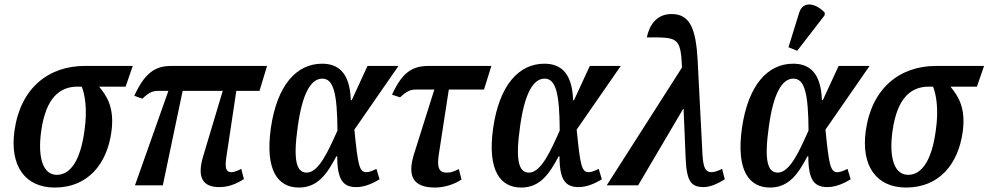

<svg xmlns="http://www.w3.org/2000/svg" viewBox="-20 -832 4438 862"><path d="M226 10C375 10 460 -96 480 -239C495 -346 461 -400 425 -443H544L576 -536H361C199 -536 72 -438 45 -245C23 -88 92 10 226 10ZM235 -47C174 -47 148 -122 165 -244C186 -393 248 -443 328 -443H347C360 -411 374 -344 359 -244C342 -119 300 -47 235 -47Z M586 0H711L800 -424H980L892 -130C864 -37 889 8 964 8C1001 8 1036 -3 1075 -28L1063 -74C1044 -63 1028 -59 1018 -59C993 -59 989 -81 997 -132L1041 -424H1145L1179 -536H748C673 -536 628 -500 583 -402L619 -389C649 -417 665 -424 691 -424H736Z M1322 10C1409 10 1450 -55 1490 -130H1494C1494 -23 1521 8 1580 8C1619 8 1658 -11 1684 -27L1670 -74C1655 -66 1638 -59 1625 -59C1593 -59 1587 -90 1571 -250L1769 -536H1630L1559 -382H1555C1551 -513 1492 -546 1426 -546C1312 -546 1224 -451 1196 -257C1169 -65 1229 10 1322 10ZM1357 -57C1311 -57 1295 -111 1317 -265C1337 -410 1375 -479 1427 -479C1478 -479 1494 -411 1495 -246C1456 -159 1412 -57 1357 -57Z M1933 10C1979 10 2024 -7 2052 -26L2040 -73C2019 -62 2005 -57 1986 -57C1948 -57 1942 -83 1950 -138L1995 -430H2153L2186 -536H1904C1829 -536 1785 -505 1740 -407L1776 -395C1807 -423 1822 -430 1849 -430H1930L1838 -138C1810 -46 1830 10 1933 10Z M2320 10C2407 10 2448 -55 2488 -130H2492C2492 -23 2519 8 2578 8C2617 8 2656 -11 2682 -27L2668 -74C2653 -66 2636 -59 2623 -59C2591 -59 2585 -90 2569 -250L2767 -536H2628L2557 -382H2553C2549 -513 2490 -546 2424 -546C2310 -546 2222 -451 2194 -257C2167 -65 2227 10 2320 10ZM2355 -57C2309 -57 2293 -111 2315 -265C2335 -410 2373 -479 2425 -479C2476 -479 2492 -411 2493 -246C2454 -159 2410 -57 2355 -57Z M2704 0H2845L3047 -343H3049L3058 -128C3062 -19 3081 8 3140 8C3170 8 3205 -9 3234 -27L3222 -74C3205 -65 3187 -59 3174 -59C3147 -59 3138 -79 3134 -135L3112 -564C3104 -703 3078 -769 2995 -769C2921 -769 2893 -709 2884 -664C3020 -664 3036 -669 3042 -529Z M3559 -604 3682 -763 3683 -775C3645 -816 3586 -832 3568 -775L3520 -620ZM3437 10C3524 10 3565 -55 3605 -130H3609C3609 -23 3636 8 3695 8C3734 8 3773 -11 3799 -27L3785 -74C3770 -66 3753 -59 3740 -59C3708 -59 3702 -90 3686 -250L3884 -536H3745L3674 -382H3670C3666 -513 3607 -546 3541 -546C3427 -546 3339 -451 3311 -257C3284 -65 3344 10 3437 10ZM3472 -57C3426 -57 3410 -111 3432 -265C3452 -410 3490 -479 3542 -479C3593 -479 3609 -411 3610 -246C3571 -159 3527 -57 3472 -57Z M4048 10C4197 10 4282 -96 4302 -239C4317 -346 4283 -400 4247 -443H4366L4398 -536H4183C4021 -536 3894 -438 3867 -245C3845 -88 3914 10 4048 10ZM4057 -47C3996 -47 3970 -122 3987 -244C4008 -393 4070 -443 4150 -443H4169C4182 -411 4196 -344 4181 -244C4164 -119 4122 -47 4057 -47Z"/></svg>

Font: Noto Serif Condensed SemiBold
Style: Italic
Weight: 600
Width: 3
Italic angle: -12°
Designer: Monotype Design Team
Foundry: Monotype Imaging Inc.
Version: Version 2.014